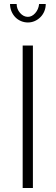

<svg xmlns="http://www.w3.org/2000/svg" viewBox="-20 -937 277 957"><path d="M93 0V-710H144V0ZM119 -853Q139 -853 155.5 -871.5Q172 -890 175 -917H208Q208 -898 201 -881Q194 -864 181.5 -851.5Q169 -839 153 -832Q137 -825 119 -825Q101 -825 84.5 -832Q68 -839 56 -851.5Q44 -864 37 -881Q30 -898 30 -917H63Q63 -892 80 -872.5Q97 -853 119 -853Z"/></svg>

Font: Oxford Sans
Style: Regular
Weight: 300
Designer: Matt McInerney, Pablo Impallari, Rodrigo Fuenzalida
Foundry: Matt McInerney, Pablo Impallari, Rodrigo Fuenzalida
Version: Version 3.000g; ttfautohint (v1.5) -l 8 -r 28 -G 28 -x 14 -D